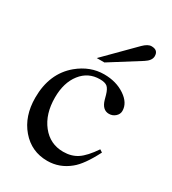

<svg xmlns="http://www.w3.org/2000/svg" viewBox="-170 -770 783 872"><g transform="rotate(30 222.0 -334.0)"><path d="M177 -507 324 -655Q347 -678 366 -678Q401 -678 401 -646Q401 -623 371 -604L217 -507ZM398 -156 412 -147Q369 -63 330 -32Q279 10 215 10Q132 10 78.5 -52.5Q25 -115 25 -212Q25 -339 109 -409Q171 -460 244 -460Q307 -460 352.5 -429.5Q398 -399 398 -357Q398 -340 384 -327.5Q370 -315 351 -315Q316 -315 303 -361L297 -383Q289 -411 277 -421Q265 -431 238 -431Q177 -431 139.5 -383Q102 -335 102 -257Q102 -171 145 -116.5Q188 -62 257 -62Q300 -62 331 -82.5Q362 -103 398 -156Z"/></g></svg>

Font: STIX
Style: Regular
Weight: 400
Designer: MicroPress Inc., with final additions and corrections provided by Coen Hoffman, Elsevier (retired)
Version: Version 1.1.1